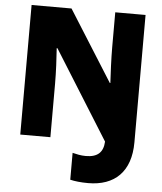

<svg xmlns="http://www.w3.org/2000/svg" viewBox="-61 -767 892 1054"><g transform="rotate(5 384.5 -240.5)"><path d="M464 233C610 233 698 150 698 -12V-714H531V-519C531 -461 535 -375 538 -325H535L290 -714H70V0H236V-295C236 -357 232 -437 228 -490H232L537 -2C534 56 505 86 438 86C410 86 386 80 365 75V223C390 229 423 233 464 233Z"/></g></svg>

Font: Noto Sans Devanagari UI SemiCondensed Black
Style: Regular
Weight: 900
Width: 4
Designer: Jelle Bosma - Monotype Design Team
Foundry: Monotype Imaging Inc.
Version: Version 2.004